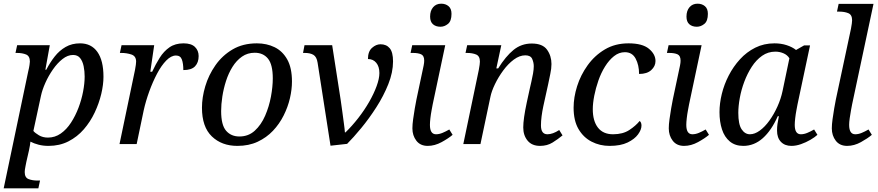

<svg xmlns="http://www.w3.org/2000/svg" viewBox="-27 -781 4761 1041"><path d="M126 -394Q131 -414 133 -428.5Q135 -443 135 -447Q135 -477 114.5 -485.5Q94 -494 65 -494H57L66 -536H243L219 -403H224Q244 -442 269.5 -474.5Q295 -507 329 -526.5Q363 -546 407 -546Q468 -546 501 -499.5Q534 -453 534 -365Q534 -322 522 -271.5Q510 -221 486.5 -171Q463 -121 427.5 -80Q392 -39 344 -14.5Q296 10 236 10Q207 10 182 3.5Q157 -3 138 -13Q137 -5 135 9Q133 23 130 35L116 96Q115 102 111 121.5Q107 141 107 152Q107 182 128 190Q149 198 177 198H190L181 240H-7ZM233 -35Q271 -35 302.5 -57Q334 -79 358 -116Q382 -153 398.5 -196.5Q415 -240 423.5 -284.5Q432 -329 432 -366Q432 -395 426.5 -422Q421 -449 407.5 -466Q394 -483 369 -483Q340 -483 312 -461Q284 -439 260 -404.5Q236 -370 219 -332Q202 -294 195 -261L154 -71Q163 -60 184 -47.5Q205 -35 233 -35Z M705 -402Q708 -416 709.5 -429.5Q711 -443 711 -447Q711 -477 685.5 -485.5Q660 -494 631 -494H623L632 -536H809L788 -392H798Q817 -433 839 -468Q861 -503 892 -524.5Q923 -546 968 -546Q1010 -546 1030 -526.5Q1050 -507 1050 -477Q1050 -442 1030.5 -421.5Q1011 -401 967 -401Q967 -437 959 -458.5Q951 -480 927 -480Q901 -480 874.5 -453Q848 -426 824.5 -381.5Q801 -337 782 -284.5Q763 -232 752 -182L714 0H621Z M1260 10Q1175 10 1121.5 -41.5Q1068 -93 1068 -197Q1068 -253 1086 -313.5Q1104 -374 1141 -427Q1178 -480 1234 -513Q1290 -546 1366 -546Q1419 -546 1462 -525Q1505 -504 1530.5 -458.5Q1556 -413 1556 -339Q1556 -296 1545 -248.5Q1534 -201 1511 -155Q1488 -109 1453 -72Q1418 -35 1370 -12.5Q1322 10 1260 10ZM1271 -41Q1320 -41 1354.5 -72.5Q1389 -104 1410.5 -153.5Q1432 -203 1442 -257Q1452 -311 1452 -356Q1452 -431 1426 -463Q1400 -495 1354 -495Q1315 -495 1285 -474Q1255 -453 1233.5 -418.5Q1212 -384 1198.5 -342Q1185 -300 1178.5 -257.5Q1172 -215 1172 -179Q1172 -103 1199 -72Q1226 -41 1271 -41Z M1695 -441Q1690 -473 1672.5 -483.5Q1655 -494 1626 -494H1616L1624 -536H1774L1820 -240Q1825 -207 1829.5 -172Q1834 -137 1838 -108.5Q1842 -80 1843 -63H1846Q1882 -98 1915.5 -141Q1949 -184 1974.5 -228.5Q2000 -273 2015 -314Q2030 -355 2030 -385Q2030 -420 2013 -440.5Q1996 -461 1968 -461Q1968 -502 1990 -521.5Q2012 -541 2036 -541Q2068 -541 2086 -519.5Q2104 -498 2104 -448Q2104 -389 2078.5 -325Q2053 -261 2013.5 -199.5Q1974 -138 1931.5 -86.5Q1889 -35 1855 -1L1765 9Z M2361 -636Q2336 -636 2320.5 -649.5Q2305 -663 2305 -691Q2305 -723 2321.5 -742Q2338 -761 2365 -761Q2389 -761 2405 -747.5Q2421 -734 2421 -706Q2421 -667 2402 -651.5Q2383 -636 2361 -636ZM2292 10Q2252 10 2230.5 -18Q2209 -46 2209 -85Q2209 -106 2213 -135Q2217 -164 2222 -193.5Q2227 -223 2231 -242L2270 -426Q2273 -441 2273 -452Q2273 -479 2256.5 -486.5Q2240 -494 2212 -494H2199L2208 -536H2387L2319 -215Q2317 -204 2313 -183Q2309 -162 2306.5 -140Q2304 -118 2304 -104Q2304 -53 2337 -53Q2354 -53 2372 -60.5Q2390 -68 2409 -79L2427 -50Q2405 -31 2367.5 -10.5Q2330 10 2292 10Z M2901 10Q2857 10 2833.5 -18.5Q2810 -47 2810 -90Q2810 -136 2829 -225L2846 -303Q2849 -317 2854 -338Q2859 -359 2863 -382Q2867 -405 2867 -422Q2867 -442 2858.5 -461.5Q2850 -481 2821 -481Q2790 -481 2759 -458Q2728 -435 2701.5 -399Q2675 -363 2656.5 -324.5Q2638 -286 2632 -256L2578 0H2485L2569 -402Q2572 -416 2573.5 -429.5Q2575 -443 2575 -447Q2575 -477 2554.5 -485.5Q2534 -494 2505 -494H2497L2506 -536H2691L2664 -410H2674Q2715 -476 2757.5 -510.5Q2800 -545 2856 -545Q2915 -545 2939 -511.5Q2963 -478 2963 -434Q2963 -409 2956.5 -379.5Q2950 -350 2945 -324L2919 -206Q2913 -178 2909.5 -151Q2906 -124 2906 -101Q2906 -53 2941 -53Q2970 -53 3005 -76L3023 -47Q2999 -27 2969.5 -8.5Q2940 10 2901 10Z M3278 10Q3225 10 3180.5 -13Q3136 -36 3109.5 -81.5Q3083 -127 3083 -197Q3083 -253 3102 -313.5Q3121 -374 3159 -427Q3197 -480 3252.5 -513Q3308 -546 3381 -546Q3456 -546 3491.5 -516.5Q3527 -487 3527 -450Q3527 -422 3504 -401Q3481 -380 3438 -380Q3438 -428 3419.5 -463Q3401 -498 3361 -498Q3329 -498 3302 -476.5Q3275 -455 3253.5 -420.5Q3232 -386 3217.5 -344.5Q3203 -303 3195 -262Q3187 -221 3187 -189Q3187 -125 3215 -89Q3243 -53 3297 -53Q3350 -53 3385 -76Q3420 -99 3441 -125Q3451 -118 3451 -100Q3451 -78 3432.5 -52.5Q3414 -27 3376 -8.5Q3338 10 3278 10Z M3751 -636Q3726 -636 3710.5 -649.5Q3695 -663 3695 -691Q3695 -723 3711.5 -742Q3728 -761 3755 -761Q3779 -761 3795 -747.5Q3811 -734 3811 -706Q3811 -667 3792 -651.5Q3773 -636 3751 -636ZM3682 10Q3642 10 3620.5 -18Q3599 -46 3599 -85Q3599 -106 3603 -135Q3607 -164 3612 -193.5Q3617 -223 3621 -242L3660 -426Q3663 -441 3663 -452Q3663 -479 3646.5 -486.5Q3630 -494 3602 -494H3589L3598 -536H3777L3709 -215Q3707 -204 3703 -183Q3699 -162 3696.5 -140Q3694 -118 3694 -104Q3694 -53 3727 -53Q3744 -53 3762 -60.5Q3780 -68 3799 -79L3817 -50Q3795 -31 3757.5 -10.5Q3720 10 3682 10Z M4003 10Q3959 10 3930 -14Q3901 -38 3887.5 -79.5Q3874 -121 3874 -173Q3874 -220 3886.5 -271.5Q3899 -323 3924 -371.5Q3949 -420 3985 -459.5Q4021 -499 4068 -522.5Q4115 -546 4172 -546Q4208 -546 4238.5 -536Q4269 -526 4289 -510L4333 -535H4365L4297 -215Q4295 -204 4291 -183Q4287 -162 4284.5 -140Q4282 -118 4282 -104Q4282 -53 4315 -53Q4332 -53 4350 -60.5Q4368 -68 4387 -79L4405 -50Q4391 -37 4367 -23Q4343 -9 4316 0.5Q4289 10 4264 10Q4228 10 4207 -12Q4186 -34 4186 -73Q4186 -93 4188.5 -109.5Q4191 -126 4196 -151H4190Q4156 -74 4109 -32Q4062 10 4003 10ZM4039 -53Q4065 -53 4092.5 -73Q4120 -93 4144.5 -127Q4169 -161 4188 -203Q4207 -245 4216 -288L4253 -465Q4242 -483 4221 -492Q4200 -501 4177 -501Q4137 -501 4105 -478.5Q4073 -456 4049 -419Q4025 -382 4008.5 -338Q3992 -294 3984 -249.5Q3976 -205 3976 -169Q3976 -107 3994 -80Q4012 -53 4039 -53Z M4566 10Q4526 10 4504.5 -18Q4483 -46 4483 -85Q4483 -106 4487 -135Q4491 -164 4496 -193.5Q4501 -223 4505 -242L4587 -626Q4590 -640 4591.5 -653.5Q4593 -667 4593 -671Q4593 -701 4572.5 -709.5Q4552 -718 4523 -718H4511L4520 -760H4709L4593 -215Q4591 -204 4587 -183Q4583 -162 4580 -140Q4577 -118 4577 -104Q4577 -53 4610 -53Q4627 -53 4645 -60.5Q4663 -68 4682 -79L4700 -50Q4678 -31 4641 -10.5Q4604 10 4566 10Z"/></svg>

Font: NotoSerif-Italic
Style: Regular
Weight: 400
Italic angle: -12°
Designer: Monotype Design Team
Foundry: Monotype Imaging Inc.
Version: Version 2.007; ttfautohint (v1.8) -l 8 -r 50 -G 200 -x 14 -D